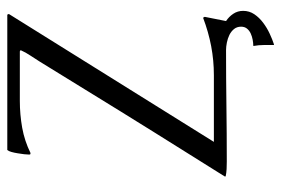

<svg xmlns="http://www.w3.org/2000/svg" viewBox="-140 -488 757 516"><g transform="rotate(-90 238.0 -229.5)"><path d="M373.5 73.2Q380.9 73.2 389.9 71.5Q398.9 69.8 406.7 66.2Q414.6 62.5 419.7 56.2Q424.8 49.8 424.8 40.5Q424.8 29.3 418.5 21.5Q412.1 13.7 402.6 9Q393.1 4.4 382.1 2.2Q371.1 0 362.3 0Q286.6 0 212.2 1Q137.7 2 62 2Q52.2 2 42.2 1.5Q32.2 1 22.5 -1V-3.9Q81.5 -97.7 139.6 -190.9Q197.8 -284.2 255.9 -378.9L331.1 -501Q338.9 -513.7 347.2 -525.9Q355.5 -538.1 361.8 -552.2L358.4 -554.2H225.1Q189 -554.2 153.3 -547.9Q117.7 -541.5 85 -525.4L81.5 -526.4Q81.5 -527.3 81.3 -527.8Q81.1 -528.3 81.1 -529.3Q81.1 -534.2 82 -542.5Q83 -550.8 84.5 -559.8Q85.9 -568.8 88.1 -576.7Q90.3 -584.5 93.3 -587.9H456.1L458.5 -586.4V-583L115.2 -32.7H294.4Q334 -32.7 372.6 -40Q411.1 -47.4 448.2 -61.5L450.2 -60.1L451.2 -57.1L439.9 0Q451.7 7.8 459.5 19.5Q467.3 31.2 467.3 45.9Q467.3 62.5 458.3 75.9Q449.2 89.4 435.5 99.6Q421.9 109.9 406.2 117.2Q390.6 124.5 377 128.9L375.5 128.4Q375.5 114.7 375.5 101.3Q375.5 87.9 373 74.2Z"/></g></svg>

Font: CAT Linz
Style: Regular
Weight: 400
Designer: Peter Wiegel
Foundry: Peter Wiegel
Version: Version 1.08